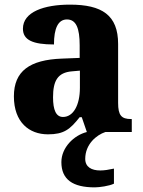

<svg xmlns="http://www.w3.org/2000/svg" viewBox="-20 -570 616 829"><path d="M187 10C256 10 282 -11 324 -64H333L355 0C299 14 245 67 245 130C245 205 294 239 389 239C409 239 452 233 472 223V158C449 163 430 166 413 166C375 166 348 151 348 116C348 53 396 13 435 0H549V-56H546C504 -56 490 -72 490 -126V-380C490 -505 420 -550 282 -550C171 -550 79 -519 79 -446C79 -397 122 -378 213 -378C213 -448 231 -486 269 -486C309 -486 324 -448 324 -374V-320L248 -317C108 -312 40 -263 40 -154C40 -42 106 10 187 10ZM252 -65C222 -65 209 -95 209 -150C209 -221 229 -257 291 -262L325 -265V-191C325 -115 296 -65 252 -65Z"/></svg>

Font: Noto Serif Sinhala SemiCondensed ExtraBold
Style: Regular
Weight: 800
Width: 4
Designer: Jelle Bosma - Monotype Design Team
Foundry: Monotype Imaging Inc.
Version: Version 2.007